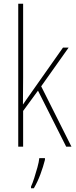

<svg xmlns="http://www.w3.org/2000/svg" viewBox="-20 -873 403 1021"><path d="M103 -461Q103 -422 102.5 -388.5Q102 -355 102 -317Q114 -334 122 -346Q130 -358 141 -373L315 -620H345L199 -414L360 -93H332L182 -391L103 -283V-93H77V-853H103ZM219 -23Q210 13 195 53.5Q180 94 160 128H145V119Q153 102 162 74Q171 46 179 17Q187 -12 189 -32H219Z"/></svg>

Font: Noto Sans Telugu UI Condensed Thin
Style: Regular
Weight: 100
Width: 3
Designer: Jelle Bosma - Monotype Design Team
Foundry: Monotype Imaging Inc.
Version: Version 2.005; ttfautohint (v1.8.4.7-5d5b)